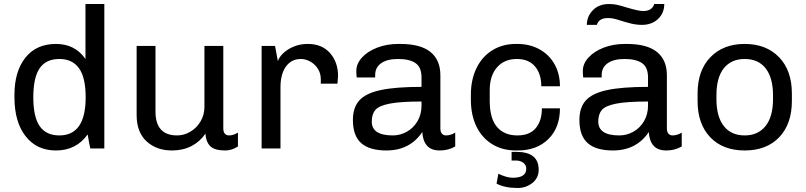

<svg xmlns="http://www.w3.org/2000/svg" viewBox="-20 -740 4019 957"><path d="M500 0H430Q423 -32 417 -70Q360 10 259 10Q163 10 107.5 -61Q52 -132 52 -256V-267Q52 -384 106.5 -452.5Q161 -521 259 -521Q354 -521 406 -446V-720H500ZM146 -255Q146 -157 178 -111Q210 -65 276 -65Q407 -65 407 -255Q407 -353 374 -399.5Q341 -446 276 -446Q209 -446 177.5 -399.5Q146 -353 146 -255Z M1093 -100Q1093 -82 1101 -73.5Q1109 -65 1121 -65Q1143 -65 1166 -79V-10Q1135 10 1103 10Q1049 10 1027.5 -12Q1006 -34 1004 -74Q977 -34 934.5 -12Q892 10 837 10Q760 10 710.5 -35.5Q661 -81 661 -167V-511H755V-184Q755 -65 863 -65Q898 -65 929.5 -84Q961 -103 980 -135.5Q999 -168 999 -207V-511H1093Z M1665 -361 1662 -323H1579V-345Q1579 -375 1564 -398Q1549 -421 1526 -433.5Q1503 -446 1480 -446Q1432 -446 1405 -408Q1378 -370 1378 -305V0H1284V-511H1351L1365 -435Q1371 -455 1392 -475Q1413 -495 1444.5 -508Q1476 -521 1514 -521Q1585 -521 1625 -475.5Q1665 -430 1665 -361Z M2175 -365V-100Q2175 -82 2183 -73.5Q2191 -65 2203 -65Q2226 -65 2249 -79V-10Q2215 10 2172 10Q2129 10 2108 -14.5Q2087 -39 2085 -82Q2023 10 1906 10Q1822 10 1780.5 -26.5Q1739 -63 1739 -142Q1739 -204 1771 -239.5Q1803 -275 1877 -291Q1951 -307 2081 -307V-354Q2081 -405 2051 -425.5Q2021 -446 1964 -446Q1910 -446 1880 -425Q1850 -404 1850 -366V-354H1758Q1756 -368 1756 -387Q1756 -422 1784 -453Q1812 -484 1860 -502.5Q1908 -521 1966 -521H1975Q2076 -521 2125.5 -481Q2175 -441 2175 -365ZM1833 -134Q1833 -65 1938 -65Q1975 -65 2008 -83.5Q2041 -102 2061 -136Q2081 -170 2081 -214V-234Q1976 -234 1922.5 -223.5Q1869 -213 1851 -192Q1833 -171 1833 -134Z M2771 -310H2678Q2678 -372 2646.5 -409Q2615 -446 2556 -446Q2494 -446 2457.5 -404.5Q2421 -363 2421 -291V-237Q2421 -150 2457 -107.5Q2493 -65 2559 -65Q2620 -65 2650.5 -101.5Q2681 -138 2681 -200H2771Q2771 -104 2713.5 -47Q2656 10 2560 10H2552Q2484 10 2433 -21.5Q2382 -53 2354.5 -110Q2327 -167 2327 -243V-267Q2327 -343 2355 -400.5Q2383 -458 2434 -489.5Q2485 -521 2551 -521H2559Q2620 -521 2668.5 -494.5Q2717 -468 2744 -420Q2771 -372 2771 -310ZM2665 106Q2665 147 2633.5 172Q2602 197 2560 197Q2495 197 2455 175L2464 126Q2506 146 2536 146Q2603 146 2603 101Q2603 82 2588 71Q2573 60 2551 60H2530V17H2554Q2665 17 2665 106Z M3179 -616Q3145 -616 3109 -627Q3100 -629 3092.5 -631.5Q3085 -634 3078 -636Q3053 -644 3039.5 -647Q3026 -650 3010 -650Q2965 -650 2955 -616H2905Q2905 -658 2935 -689Q2965 -720 3016 -720Q3039 -720 3058 -715.5Q3077 -711 3106 -702Q3163 -685 3186 -685Q3230 -685 3241 -720H3291Q3291 -675 3260 -645.5Q3229 -616 3179 -616ZM3304 -365V-100Q3304 -82 3312 -73.5Q3320 -65 3332 -65Q3355 -65 3378 -79V-10Q3344 10 3301 10Q3258 10 3237 -14.5Q3216 -39 3214 -82Q3152 10 3035 10Q2951 10 2909.5 -26.5Q2868 -63 2868 -142Q2868 -204 2900 -239.5Q2932 -275 3006 -291Q3080 -307 3210 -307V-354Q3210 -405 3180 -425.5Q3150 -446 3093 -446Q3039 -446 3009 -425Q2979 -404 2979 -366V-354H2887Q2885 -368 2885 -387Q2885 -422 2913 -453Q2941 -484 2989 -502.5Q3037 -521 3095 -521H3104Q3205 -521 3254.5 -481Q3304 -441 3304 -365ZM2962 -134Q2962 -65 3067 -65Q3104 -65 3137 -83.5Q3170 -102 3190 -136Q3210 -170 3210 -214V-234Q3105 -234 3051.5 -223.5Q2998 -213 2980 -192Q2962 -171 2962 -134Z M3927 -274V-237Q3927 -122 3864 -56Q3801 10 3692 10Q3583 10 3520 -56Q3457 -122 3457 -237V-274Q3457 -389 3521 -455Q3585 -521 3692 -521Q3799 -521 3863 -455Q3927 -389 3927 -274ZM3551 -265V-246Q3551 -159 3587.5 -112Q3624 -65 3692 -65Q3758 -65 3795.5 -111.5Q3833 -158 3833 -246V-265Q3833 -352 3796.5 -399Q3760 -446 3692 -446Q3625 -446 3588 -400Q3551 -354 3551 -265Z"/></svg>

Font: Chivo
Style: Regular
Weight: 400
Designer: Hector Gatti
Foundry: Omnibus-Type
Version: Version 1.006; ttfautohint (v1.4.1)